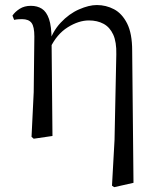

<svg xmlns="http://www.w3.org/2000/svg" viewBox="-20 -551 639 778"><path d="M107.8 3.5 116.6 -177.6 119.2 -402.8Q119.2 -443.1 107.8 -458.2Q96.4 -473.4 69.3 -473.4Q61.5 -473.4 53.8 -472.9Q46.1 -472.4 37.3 -470.4L30.5 -487.8Q41 -503.4 59.9 -515.4Q78.8 -527.4 105.2 -527.4Q131.1 -527.4 149.8 -515.5Q168.4 -503.6 178.6 -474.1Q188.8 -444.6 189 -389.8V-385.8L192.6 0L116.6 11.1ZM433.8 201.4 444.1 15.9 451.3 -330.8Q452.5 -380.7 438.8 -410.8Q425 -440.8 399.7 -454.5Q374.3 -468.2 340.2 -468.2Q298.8 -468.2 254.4 -440.4Q210.1 -412.7 183.1 -356.3L172.9 -366.7H175.1Q191.4 -422.5 225.8 -459Q260.1 -495.5 300.3 -513Q340.4 -530.6 372.3 -530.6Q409.7 -530.6 442.1 -513.5Q474.5 -496.4 495.1 -455.9Q515.6 -415.3 515.6 -345.2L520.9 189.8L442.8 207.4Z"/></svg>

Font: Noto Serif KR ExtraLight
Style: Regular
Weight: 200
Designer: Ryoko NISHIZUKA 西塚涼子 (kana & ideographs); Frank Grießhammer (Latin, Greek & Cyrillic); Wenlong ZHANG 张文龙 (bopomofo); San
Foundry: Adobe
Version: Version 2.002-H1;hotconv 1.1.0;makeotfexe 2.6.0